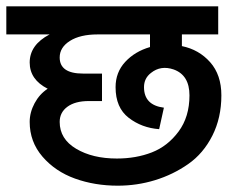

<svg xmlns="http://www.w3.org/2000/svg" viewBox="-47 -642 721 608"><path d="M644 -622V-533H529V-496Q583 -485 618.5 -445Q654 -405 654 -340Q654 -269 625.5 -212.5Q597 -156 549 -122.5Q501 -89 444 -71.5Q387 -54 326 -54Q253 -54 190.5 -76.5Q128 -99 87.5 -146Q47 -193 47 -256Q47 -286 62.5 -315Q78 -344 104 -361Q47 -390 47 -444Q47 -500 110 -533H-27V-622ZM142 -256Q142 -202 194 -171Q246 -140 323 -140Q384 -140 434 -159.5Q484 -179 518.5 -225.5Q553 -272 553 -340Q553 -404 503 -422Q462 -436 431 -411Q409 -394 409 -366Q409 -309 472 -301L457 -233Q402 -237 360.5 -269Q319 -301 319 -366Q319 -413 349.5 -446Q380 -479 428 -493V-533H262Q207 -533 174.5 -512.5Q142 -492 142 -460Q142 -409 216 -409H276V-322H234Q191 -322 166.5 -304Q142 -286 142 -256Z"/></svg>

Font: LT Superior Semi-bold
Style: Regular
Weight: 600
Designer: Daniel Lyons
Foundry: LyonsType
Version: Version 1.0